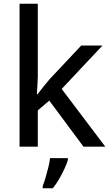

<svg xmlns="http://www.w3.org/2000/svg" viewBox="-20 -780 587 1021"><path d="M181 -372Q181 -354 179 -327Q177 -300 176 -279H180Q190 -293 210 -318Q230 -343 244 -359L412 -538H525L308 -307L540 0H424L242 -245L181 -193V0H84V-760H181ZM341 70Q336 89 323.5 116Q311 143 295 171Q279 199 261 221H207V209Q214 192 222 165.5Q230 139 237 110.5Q244 82 246 61H341Z"/></svg>

Font: Noto Sans Kayah Li Medium
Style: Regular
Weight: 500
Designer: Monotype Design Team, Sérgio Martins
Foundry: Monotype Imaging Inc.
Version: Version 2.002; ttfautohint (v1.8.4.7-5d5b)